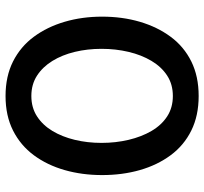

<svg xmlns="http://www.w3.org/2000/svg" viewBox="-42 -690 736 692"><g transform="rotate(90 326.0 -344.0)"><path d="M326 4Q255 4 201.5 -23Q148 -50 112.5 -98Q77 -146 58.5 -209Q40 -272 40 -344Q40 -417 58.5 -480Q77 -543 112.5 -591Q148 -639 201.5 -665.5Q255 -692 326 -692Q397 -692 450.5 -665.5Q504 -639 539.5 -591Q575 -543 593 -480Q611 -417 611 -344Q611 -272 593 -209Q575 -146 539.5 -98Q504 -50 450.5 -23Q397 4 326 4ZM326 -89Q368 -89 399.5 -109.5Q431 -130 452 -165Q473 -200 484 -245.5Q495 -291 495 -342Q495 -393 484 -439.5Q473 -486 452 -522Q431 -558 399.5 -578.5Q368 -599 326 -599Q284 -599 252.5 -578.5Q221 -558 199.5 -522Q178 -486 167 -439.5Q156 -393 156 -342Q156 -291 167 -245.5Q178 -200 199.5 -165Q221 -130 252.5 -109.5Q284 -89 326 -89Z"/></g></svg>

Font: Kreon Light Medium
Style: Regular
Weight: 500
Version: Version 2.002